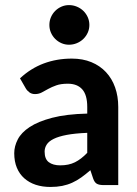

<svg xmlns="http://www.w3.org/2000/svg" viewBox="-20 -723 534 750"><path d="M35.6 0ZM385.3 0Q367.7 0 358.4 -5.1Q349.1 -10.3 343.8 -25.9L333 -58.1Q314.5 -42 297.4 -29.8Q280.3 -17.6 262 -9.3Q243.7 -1 222.9 3.2Q202.1 7.3 176.8 7.3Q145.5 7.3 119.6 -1.2Q93.8 -9.8 75 -26.4Q56.2 -43 45.9 -67.6Q35.6 -92.3 35.6 -124.5Q35.6 -151.4 49.3 -178.2Q63 -205.1 95.9 -226.8Q128.9 -248.5 183.8 -262.9Q238.8 -277.3 320.8 -279.3V-305.2Q320.8 -352.1 301.3 -374Q281.7 -396 245.1 -396Q217.8 -396 200 -389.6Q182.1 -383.3 168.5 -375.7Q154.8 -368.2 143.1 -361.8Q131.3 -355.5 116.7 -355.5Q104 -355.5 95 -362.1Q85.9 -368.7 80.6 -377.9L58.1 -417Q100.1 -456.1 150.9 -475.1Q201.7 -494.1 260.7 -494.1Q303.2 -494.1 336.9 -480.2Q370.6 -466.3 394 -441.2Q417.5 -416 429.7 -381.3Q441.9 -346.7 441.9 -305.2V0ZM215.3 -77.1Q248.5 -77.1 272.7 -89.1Q296.9 -101.1 320.8 -126V-204.1Q272.5 -202.1 240.5 -196Q208.5 -189.9 189.5 -180.4Q170.4 -170.9 162.4 -158.2Q154.3 -145.5 154.3 -130.9Q154.3 -101.6 170.7 -89.4Q187 -77.1 215.3 -77.1ZM329.1 -625.5Q329.1 -609.4 322.8 -595.5Q316.4 -581.5 305.7 -571Q294.9 -560.5 280.3 -554.4Q265.6 -548.3 249.5 -548.3Q233.9 -548.3 220 -554.4Q206.1 -560.5 195.6 -571Q185.1 -581.5 179 -595.5Q172.9 -609.4 172.9 -625.5Q172.9 -641.6 179 -655.8Q185.1 -669.9 195.6 -680.4Q206.1 -690.9 220 -697Q233.9 -703.1 249.5 -703.1Q265.6 -703.1 280.3 -697Q294.9 -690.9 305.7 -680.4Q316.4 -669.9 322.8 -655.8Q329.1 -641.6 329.1 -625.5Z"/></svg>

Font: Carlito
Style: Bold
Weight: 700
Designer: Lukasz Dziedzic
Foundry: tyPoland Lukasz Dziedzic
Version: Version 1.104